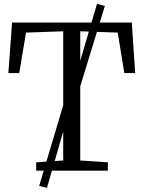

<svg xmlns="http://www.w3.org/2000/svg" viewBox="-20 -856 720 963"><path d="M297 -51V-699L110.5 -692.5L76.5 -489.5H22L40.5 -743H641L658 -489.5H603.5L570.5 -692.5L382.5 -699V-51L521 -42V0H161.5V-42ZM176.5 76.5 314 -385 342.5 -415 466.5 -836.5 506 -826 377.5 -407 348 -373 215.5 86.5Z"/></svg>

Font: Merriweather 24pt Light
Style: Regular
Weight: 300
Designer: Eben Sorkin
Foundry: Eben Sorkin
Version: Version 2.100